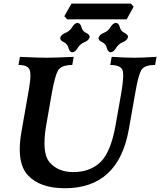

<svg xmlns="http://www.w3.org/2000/svg" viewBox="-20 -1001 867 1039"><path d="M331.1 17.6Q196.8 17.6 131.8 -51.8Q86.9 -98.6 86.9 -193.4Q86.9 -237.3 96.7 -291.5L136.7 -519.5Q144.5 -564 144.5 -591.8Q144.5 -606 142.6 -615.7Q136.7 -649.4 80.1 -649.4L87.9 -693.4Q185.1 -688.5 231.4 -688.5Q273.9 -688.5 378.9 -693.4L371.1 -649.4Q309.6 -648.9 293.2 -618.4Q276.9 -587.9 261.2 -501L231.4 -331.1Q220.7 -271 220.7 -226.6Q220.7 -153.3 249.5 -121.6Q294.9 -69.8 376 -69.8Q467.3 -69.8 523.4 -123.5Q579.6 -177.2 605.5 -324.2L635.3 -492.2Q646.5 -557.1 646.5 -591.8Q646.5 -606 645 -614.7Q638.2 -649.4 576.7 -649.4L584.5 -693.4Q666.5 -688.5 707 -688.5Q744.1 -688.5 827.1 -693.4L819.3 -649.4Q759.8 -649.4 744.1 -620.6Q728.5 -591.8 714.4 -511.7L677.2 -301.8Q621.1 17.6 331.1 17.6ZM665.5 -896.5H343.8L328.1 -913.1L366.7 -981.4H688.5L703.1 -964.8ZM371.6 -717.8Q356 -719.2 350.6 -741.5Q345.2 -763.7 325.4 -772.7Q305.7 -781.7 305.7 -795.4Q310.1 -813.5 333.7 -823Q357.4 -832.5 370.6 -854.2Q383.8 -876 399.4 -877.4Q415 -876 420.7 -854.2Q426.3 -832.5 445.8 -823.2Q465.3 -814 465.3 -800.8Q460.9 -782.2 437.5 -772.9Q414.1 -763.7 400.6 -741.5Q387.2 -719.2 371.6 -717.8ZM579.1 -717.8Q563.5 -719.2 558.1 -741.5Q552.7 -763.7 533 -772.7Q513.2 -781.7 513.2 -795.4Q517.6 -813.5 541.3 -823Q564.9 -832.5 578.1 -854.2Q591.3 -876 606.9 -877.4Q622.6 -876 628.2 -854.2Q633.8 -832.5 653.3 -823.2Q672.9 -814 672.9 -800.8Q668.5 -782.2 645 -772.9Q621.6 -763.7 608.2 -741.5Q594.7 -719.2 579.1 -717.8Z"/></svg>

Font: Kelvinch
Style: Bold Italic
Weight: 700
Italic angle: -10°
Designer: Paul James Miller
Foundry: High-Logic / Made with FontCreator
Version: Version 3.30 September 23, 2016